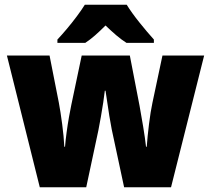

<svg xmlns="http://www.w3.org/2000/svg" viewBox="-20 -852 886 806"><path d="M449 -309Q444 -334 439 -365Q434 -396 430 -424.5Q426 -453 423 -471H420Q418 -452 413.5 -422.5Q409 -393 403.5 -361.5Q398 -330 393 -305L342 -66H147L9 -619H188L227 -421Q234 -384 241 -331Q248 -278 250 -236H253Q255 -262 259.5 -295.5Q264 -329 269.5 -360Q275 -391 279 -410L323 -619H525L566 -407Q573 -369 581 -320.5Q589 -272 593 -236H596Q599 -278 605.5 -331Q612 -384 620 -421L662 -619H837L698 -66H501ZM512 -832Q533 -798 565.5 -757.5Q598 -717 626 -686V-672H511Q489 -686 468 -704Q447 -722 423 -745Q399 -721 379 -703.5Q359 -686 338 -672H221V-686Q238 -704 260 -730Q282 -756 302.5 -783.5Q323 -811 336 -832Z"/></svg>

Font: Noto Sans Malayalam UI SemiCondensed Black
Style: Regular
Weight: 900
Width: 4
Designer: Jelle Bosma - Monotype Design Team
Foundry: Monotype Imaging Inc.
Version: Version 2.104; ttfautohint (v1.8.4.7-5d5b)